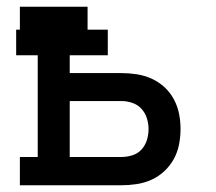

<svg xmlns="http://www.w3.org/2000/svg" viewBox="-20 -550 640 570"><path d="M39 0V-84H92V-386H28V-462H39V-530H240V-462H300V-386H187V-333H341Q363 -333 386 -329.5Q409 -326 430 -316.5Q451 -307 468 -291.5Q485 -276 496 -255.5Q507 -235 511.5 -212.5Q516 -190 516 -167Q516 -144 511.5 -121Q507 -98 496 -78Q485 -58 468 -42Q451 -26 430 -16.5Q409 -7 386 -3.5Q363 0 341 0ZM187 -84H341Q357 -84 373 -89Q389 -94 400 -106Q411 -118 416 -134Q421 -150 421 -167Q421 -183 416 -199Q411 -215 400 -227Q389 -239 373 -244.5Q357 -250 341 -250H187Z"/></svg>

Font: Iosevka Slab Medium Extended
Style: Regular
Weight: 500
Width: 7
Monospace: yes
Designer: Belleve Invis
Foundry: Belleve Invis
Version: Version 11.1.1; ttfautohint (v1.8.3)